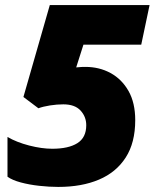

<svg xmlns="http://www.w3.org/2000/svg" viewBox="-20 -734 620 764"><path d="M211.9 9.8Q175.8 9.8 136 5.4Q96.2 1 62.5 -8.1Q28.8 -17.1 9.8 -30.8V-189Q45.9 -168 95.9 -155Q146 -142.1 188 -142.1Q252.4 -142.1 287.8 -164.3Q323.2 -186.5 323.2 -235.8Q323.2 -269.5 300.5 -294.2Q277.8 -318.8 231.9 -318.8Q206.5 -318.8 179 -314.5Q151.4 -310.1 132.8 -303.2L73.2 -348.1L178.2 -713.9H575.2L542 -556.2H312L283.2 -465.8Q295.9 -467.3 304.9 -467.5Q314 -467.8 319.8 -467.8Q375 -467.8 419.9 -443.4Q464.8 -418.9 491.5 -371.8Q518.1 -324.7 518.1 -255.9Q518.1 -166 480.2 -107.2Q442.4 -48.3 373.8 -19.3Q305.2 9.8 211.9 9.8Z"/></svg>

Font: Open Sans ExtraBold
Style: Italic
Weight: 800
Italic angle: -12°
Designer: Monotype Design Team
Foundry: Monotype Imaging Inc.
Version: Version 3.000; ttfautohint (v1.8.4)